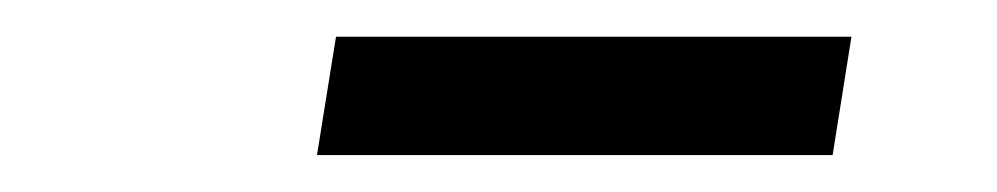

<svg xmlns="http://www.w3.org/2000/svg" viewBox="-20 -541 540 104"><path d="M151.7 -457 162 -521.1H441.2L431 -457Z"/></svg>

Font: Rokkitt SemiBold
Style: Italic
Weight: 600
Italic angle: -9°
Designer: Vernon Adams
Foundry: Vernon Adams
Version: Version 3.103